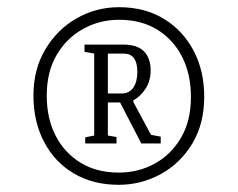

<svg xmlns="http://www.w3.org/2000/svg" viewBox="-20 -778 661 534"><path d="M311 -758Q383 -758 436 -725.5Q489 -693 518.5 -637Q548 -581 548 -509Q548 -434 515 -379Q482 -324 427.5 -294Q373 -264 310 -264Q239 -264 185.5 -295.5Q132 -327 102.5 -383.5Q73 -440 73 -512Q73 -586 106.5 -641.5Q140 -697 194 -727.5Q248 -758 311 -758ZM311 -723Q257 -723 211 -697.5Q165 -672 137.5 -625Q110 -578 110 -512Q110 -449 134.5 -401Q159 -353 204 -325.5Q249 -298 310 -298Q365 -298 410.5 -323Q456 -348 483.5 -395Q511 -442 511 -508Q511 -572 486.5 -620Q462 -668 417.5 -695.5Q373 -723 311 -723ZM323 -654Q362 -654 380.5 -635Q399 -616 399 -582Q399 -553 385 -531.5Q371 -510 351 -499V-494L400 -403L427 -398V-379H373L314 -493H280V-401L304 -397V-379H217V-396L242 -401V-629L215 -634V-654ZM324 -629H280V-518H318Q340 -518 351 -534.5Q362 -551 362 -578Q362 -629 324 -629Z"/></svg>

Font: Grenze Gotisch ExtraLight
Style: Regular
Weight: 200
Designer: Renata Polastri
Foundry: Omnibus-Type
Version: Version 1.001